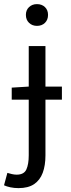

<svg xmlns="http://www.w3.org/2000/svg" viewBox="-36 -714 351 950"><path d="M22 -220.8V-280.4L106.2 -285.6H270.3V-220.8ZM55.4 216.8Q34.4 216.8 15.5 212.8Q-3.3 208.8 -16.1 202.8L0.5 141.4Q10.1 144.4 22.6 147.3Q35.2 150.2 46.3 150.2Q82.8 150.2 94.5 124.4Q106.2 98.6 106.2 54.5V-486H188.9V54.8Q188.9 104.5 175.5 140.8Q162 177.2 132.9 197Q103.7 216.8 55.4 216.8ZM146.9 -586Q123.3 -586 107.7 -601Q92.1 -616 92.1 -640.4Q92.1 -664.2 107.7 -678.9Q123.3 -693.6 146.9 -693.6Q171.2 -693.6 186.5 -678.9Q201.7 -664.2 201.7 -640.4Q201.7 -616 186.5 -601Q171.2 -586 146.9 -586Z"/></svg>

Font: Source Sans 3 VF
Style: Regular
Weight: 200
Designer: Paul D. Hunt
Foundry: Adobe
Version: Version 3.046;hotconv 1.0.118;makeotfexe 2.5.65603